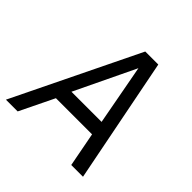

<svg xmlns="http://www.w3.org/2000/svg" viewBox="-187 -899 1063 1063"><g transform="rotate(45 345.0 -367.0)"><path d="M363 -734H465L609.5 0H517.5L479 -201.5H196L98 0H6ZM467.5 -287.5 401.5 -642 231.5 -287.5Z"/></g></svg>

Font: 1883 Sans
Style: Italic
Weight: 400
Italic angle: -8°
Designer: 1883 Sans project is a fork of Public Sans.
Version: Version 1.009